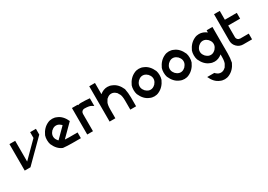

<svg xmlns="http://www.w3.org/2000/svg" viewBox="16 -1731 4387 3139"><g transform="rotate(-30 2209.5 -162.0)"><path d="M325 -166.7Q192.5 -33.3 158.3 0H50V-500H158.3V-108.3L440.8 -390.8V-500H550V-390.8Q515 -356.7 383.3 -224.2Z M943.3 0Q858.3 0 776.7 -8.3Q680.8 -45 626.7 -166.7Q614.2 -204.2 614.2 -250Q614.2 -295.8 626.7 -333.3Q678.3 -447.5 776.7 -491.7Q814.2 -510 860 -510Q905.8 -510 943.3 -491.7Q1039.2 -455 1093.3 -333.3L871.7 -111.7Q898.3 -108.3 943.3 -108.3H1110V0ZM776.7 -152.5Q808.3 -185 868.3 -244.6Q928.3 -304.2 943.3 -319.2L956.7 -333.3Q953.3 -342.5 943.3 -347.5Q905.8 -383.3 860 -383.3Q814.2 -383.3 776.7 -347.5Q765 -341.7 762.5 -333.3Q729.2 -295.8 729.2 -250Q729.2 -204.2 762.5 -166.7Q765.8 -157.5 776.7 -151.7Z M1396.7 -500Q1481.7 -500 1563.3 -491.7V-346.7Q1532.5 -366.7 1518.3 -373.3Q1504.2 -380 1474.6 -385.4Q1445 -390.8 1396.7 -390.8Q1374.2 -389.2 1357.1 -373.3Q1340 -357.5 1340 -333.3H1338.3V0H1230V-500H1338.3V-489.2Q1366.7 -500 1396.7 -500Z M1760.8 -455Q1828.3 -510 1902.5 -510Q1948.3 -510 1985.8 -491.7Q2081.7 -455 2135.8 -333.3Q2152.5 -251.7 2152.5 -166.7V0H2043.3V-166.7Q2043.3 -215 2037.9 -244.6Q2032.5 -274.2 2025.8 -288.3Q2019.2 -302.5 1999.2 -333.3Q1995.8 -342.5 1985.8 -347.5Q1948.3 -383.3 1902.5 -383.3Q1856.7 -383.3 1819.2 -347.5Q1807.5 -341.7 1805 -333.3Q1785 -302.5 1778.3 -288.3Q1771.7 -274.2 1766.2 -244.6Q1760.8 -215 1760.8 -166.7V0H1652.5V-666.7H1760.8Z M2578.3 -8.3Q2540.8 10 2495 10Q2449.2 10 2411.7 -8.3Q2315.8 -45 2261.7 -166.7Q2249.2 -204.2 2249.2 -250Q2249.2 -295.8 2261.7 -333.3Q2313.3 -447.5 2411.7 -491.7Q2449.2 -510 2495 -510Q2540.8 -510 2578.3 -491.7Q2674.2 -455 2728.3 -333.3Q2740.8 -295.8 2740.8 -250Q2740.8 -204.2 2728.3 -166.7Q2676.7 -52.5 2578.3 -8.3ZM2578.3 -151.7Q2588.3 -156.7 2591.7 -166.7Q2625 -204.2 2625 -250Q2625 -295.8 2591.7 -333.3Q2588.3 -342.5 2578.3 -347.5Q2540.8 -383.3 2495 -383.3Q2449.2 -383.3 2411.7 -347.5Q2400 -341.7 2397.5 -333.3Q2364.2 -295.8 2364.2 -250Q2364.2 -204.2 2397.5 -166.7Q2400.8 -157.5 2411.7 -151.7Q2449.2 -115.8 2495 -115.8Q2540.8 -115.8 2578.3 -151.7Z M3146.7 -8.3Q3109.2 10 3063.3 10Q3017.5 10 2980 -8.3Q2884.2 -45 2830 -166.7Q2817.5 -204.2 2817.5 -250Q2817.5 -295.8 2830 -333.3Q2881.7 -447.5 2980 -491.7Q3017.5 -510 3063.3 -510Q3109.2 -510 3146.7 -491.7Q3242.5 -455 3296.7 -333.3Q3309.2 -295.8 3309.2 -250Q3309.2 -204.2 3296.7 -166.7Q3245 -52.5 3146.7 -8.3ZM3146.7 -151.7Q3156.7 -156.7 3160 -166.7Q3193.3 -204.2 3193.3 -250Q3193.3 -295.8 3160 -333.3Q3156.7 -342.5 3146.7 -347.5Q3109.2 -383.3 3063.3 -383.3Q3017.5 -383.3 2980 -347.5Q2968.3 -341.7 2965.8 -333.3Q2932.5 -295.8 2932.5 -250Q2932.5 -204.2 2965.8 -166.7Q2969.2 -157.5 2980 -151.7Q3017.5 -115.8 3063.3 -115.8Q3109.2 -115.8 3146.7 -151.7Z M3772.5 -44.2Q3705.8 10 3631.7 10Q3585.8 10 3548.3 -8.3Q3452.5 -45 3398.3 -166.7Q3385.8 -204.2 3385.8 -250Q3385.8 -295.8 3398.3 -333.3Q3450 -447.5 3548.3 -491.7Q3585.8 -510 3631.7 -510Q3706.7 -510 3772.5 -458.3V-500H3881.7V0Q3881.7 85 3865 166.7Q3813.3 280.8 3715 325Q3677.5 343.3 3631.7 343.3Q3585.8 343.3 3548.3 325Q3452.5 288.3 3398.3 166.7H3534.2Q3537.5 175.8 3548.3 181.7Q3585.8 217.5 3631.7 217.5Q3677.5 217.5 3715 181.7Q3725 176.7 3728.3 166.7Q3748.3 135.8 3755 121.7Q3761.7 107.5 3767.1 77.9Q3772.5 48.3 3772.5 0ZM3715 -151.7Q3725 -156.7 3728.3 -166.7Q3761.7 -204.2 3761.7 -250Q3761.7 -295.8 3728.3 -333.3Q3725 -342.5 3715 -347.5Q3677.5 -383.3 3631.7 -383.3Q3585.8 -383.3 3548.3 -347.5Q3536.7 -341.7 3534.2 -333.3Q3500.8 -295.8 3500.8 -250Q3500.8 -204.2 3534.2 -166.7Q3537.5 -157.5 3548.3 -151.7Q3585.8 -115.8 3631.7 -115.8Q3677.5 -115.8 3715 -151.7Z M4175 0Q4105.8 0 4057.1 -48.8Q4008.3 -97.5 4008.3 -166.7V-666.7H4116.7V-500H4341.7V-390.8H4116.7V-166.7Q4118.3 -144.2 4134.6 -127.1Q4150.8 -110 4175 -110V-108.3H4341.7V0Z"/></g></svg>

Font: 0xA000
Style: Bold
Weight: 700
Version: Version 0.1